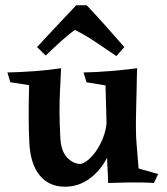

<svg xmlns="http://www.w3.org/2000/svg" viewBox="-20 -692 630 726"><path d="M226 14Q165 14 130 -29Q95 -72 91 -151Q89 -186 88.5 -239Q88 -292 90 -370L19 -381L8 -418Q58 -419 111.5 -423Q165 -427 211 -434Q209 -390 207 -351.5Q205 -313 205 -270.5Q205 -228 208 -175Q210 -121 233.5 -96.5Q257 -72 285 -72Q306 -77 329 -102.5Q352 -128 368 -166.5Q384 -205 384 -248L410 -177Q404 -128 378.5 -84Q353 -40 313.5 -13Q274 14 226 14ZM389 0Q388 -37 386 -67Q384 -97 385 -145L379 -369L307 -381L296 -418Q347 -419 400 -423.5Q453 -428 499 -434Q498 -426 497.5 -403Q497 -380 496.5 -350Q496 -320 495 -290Q494 -260 494 -237Q494 -214 494 -207Q494 -173 497 -140.5Q500 -108 504 -55L578 -34L562 0Q535 -2 515 -2Q495 -2 459 -2Q445 -2 424 -1Q403 0 389 0ZM308 -672Q342 -636 376 -598Q410 -560 450 -514L420 -480Q375 -511 338 -535.5Q301 -560 263 -579Q236 -559 210 -535.5Q184 -512 153 -482L120 -514Q156 -553 195 -594.5Q234 -636 268 -672Z"/></svg>

Font: Ruwudu SemiBold
Style: Regular
Weight: 600
Designer: Becca Hirsbrunner Spalinger
Foundry: SIL International
Version: Version 3.000